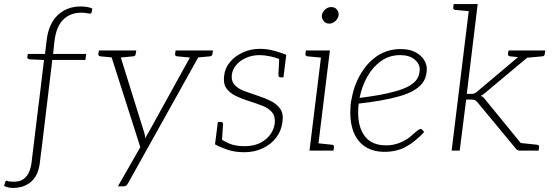

<svg xmlns="http://www.w3.org/2000/svg" viewBox="-79 -746 2753 951"><path d="M85 0 139 -449 68 -452Q62 -453 59 -455.5Q56 -458 56 -463L59 -479H144L152 -545Q161 -627 206.5 -670.5Q252 -714 321 -714Q337 -714 352 -711.5Q367 -709 378 -704L375 -685Q374 -680 368.5 -679Q363 -678 355 -680Q347 -682 339.5 -682.5Q332 -683 323 -683Q269 -683 234.5 -649Q200 -615 191 -544L184 -479H348L344 -449H180L126 0ZM-12 185Q-29 185 -40 182Q-51 179 -59 175L-53 155Q-49 146 -42.5 150Q-36 154 -10 154Q20 154 37.5 141Q55 128 64.5 107Q74 86 77 61L114 -243H155L118 63Q113 100 99.5 123.5Q86 147 67 160.5Q48 174 27 179.5Q6 185 -12 185Z M505 177 616 -17 463 -496H497Q504 -496 507 -492.5Q510 -489 512 -485L636 -87Q637 -82 639 -74Q641 -66 642 -59Q643 -65 645 -69.5Q647 -74 649.5 -78.5Q652 -83 655 -87L875 -485Q877 -490 882 -493Q887 -496 891 -496H922L555 162Q552 168 547 172.5Q542 177 534 177ZM491 -482 492 -496H530L529 -482ZM861 -482 863 -496H901L899 -482ZM502 -496 493 -460 418 -467Q413 -468 410.5 -470.5Q408 -473 408 -478L411 -496ZM596 -496 593 -478Q593 -473 589.5 -470.5Q586 -468 582 -467L505 -460L504 -496ZM882 -496 873 -460 798 -467Q793 -468 790.5 -470.5Q788 -473 788 -478L791 -496ZM976 -496 973 -478Q973 -473 969.5 -470.5Q966 -468 962 -467L885 -460L884 -496Z M1131 8Q1084 8 1047.5 -4.5Q1011 -17 986 -31L991 -70L1013 -60Q1025 -49 1055.5 -35.5Q1086 -22 1132 -22Q1196 -22 1236 -55Q1276 -88 1282 -136Q1285 -171 1268 -190.5Q1251 -210 1221 -222Q1191 -234 1155 -245Q1120 -256 1089.5 -270.5Q1059 -285 1042.5 -308.5Q1026 -332 1031 -370Q1035 -409 1060.5 -439Q1086 -469 1124.5 -486.5Q1163 -504 1208 -504Q1245 -504 1279 -494.5Q1313 -485 1339 -475L1335 -443L1309 -451Q1288 -461 1258.5 -467Q1229 -473 1207 -473Q1171 -473 1141 -460Q1111 -447 1092 -425Q1073 -403 1069 -375Q1066 -343 1084.5 -324Q1103 -305 1134 -294Q1165 -283 1197 -272Q1232 -261 1262 -246Q1292 -231 1309 -207Q1326 -183 1320 -142Q1315 -99 1289.5 -65Q1264 -31 1222.5 -11.5Q1181 8 1131 8ZM1304 -460 1336 -451 1325 -363H1309Q1304 -363 1302 -366.5Q1300 -370 1300 -374ZM1020 -45 989 -54 1000 -142H1016Q1021 -142 1023.5 -138.5Q1026 -135 1026 -132Z M1454 0 1515 -496H1555L1494 0ZM1481 0 1490 -37 1566 -29Q1570 -29 1573 -26Q1576 -23 1575 -18L1573 0ZM1528 -496 1519 -460 1443 -467Q1439 -468 1436 -470.5Q1433 -473 1434 -478L1436 -496ZM1552 -629Q1535 -629 1524.5 -641.5Q1514 -654 1515 -670Q1518 -687 1531.5 -699Q1545 -711 1562 -711Q1579 -711 1589.5 -699Q1600 -687 1598 -670Q1596 -654 1582 -641.5Q1568 -629 1552 -629Z M1826 6Q1771 6 1733 -17.5Q1695 -41 1675.5 -84.5Q1656 -128 1656 -188Q1656 -206 1657.5 -225Q1659 -244 1664 -263Q1671 -301 1685.5 -336Q1700 -371 1722 -402Q1732 -417 1744.5 -430.5Q1757 -444 1771 -455Q1798 -478 1832 -490.5Q1866 -503 1905 -503Q1948 -503 1976.5 -488.5Q2005 -474 2020 -451.5Q2035 -429 2035 -404Q2035 -372 2021 -346Q2007 -320 1972 -299Q1944 -282 1900.5 -269.5Q1857 -257 1805 -248Q1753 -239 1698 -233Q1696 -222 1695.5 -209.5Q1695 -197 1695 -188Q1695 -113 1729.5 -69.5Q1764 -26 1833 -26Q1869 -26 1900 -38.5Q1931 -51 1951 -67Q1959 -74 1969.5 -83.5Q1980 -93 1989.5 -100Q1999 -107 2004 -107Q2009 -107 2013 -103L2022 -92Q1976 -43 1930.5 -18.5Q1885 6 1826 6ZM1702 -261Q1751 -267 1799 -275.5Q1847 -284 1886 -295.5Q1925 -307 1949 -321Q1978 -338 1989 -358.5Q2000 -379 2000 -403Q2000 -430 1974.5 -451.5Q1949 -473 1903 -473Q1849 -473 1807.5 -443Q1766 -413 1739.5 -365Q1713 -317 1702 -261Z M2158 0 2247 -726H2287L2233 -281H2256Q2263 -281 2269.5 -283Q2276 -285 2284 -292L2513 -485Q2519 -490 2524.5 -493Q2530 -496 2539 -496H2575L2324 -286Q2318 -281 2313.5 -277.5Q2309 -274 2303 -271Q2311 -268 2316.5 -262.5Q2322 -257 2326 -251L2531 0H2496Q2489 0 2484.5 -2.5Q2480 -5 2476 -10L2287 -238Q2280 -247 2273.5 -250Q2267 -253 2252 -253H2230L2198 0ZM2511 -458V-473L2522 -496H2580L2531 -460ZM2497 0 2471 -42 2506 -37ZM2260 -726 2251 -690 2175 -697Q2171 -698 2168 -700.5Q2165 -703 2166 -708L2168 -726ZM2622 -496 2619 -478Q2619 -473 2616 -470.5Q2613 -468 2608 -467L2531 -460V-496ZM2531 -496 2522 -460 2447 -467Q2442 -468 2439.5 -470.5Q2437 -473 2437 -478L2440 -496ZM2497 0 2506 -37 2582 -29Q2586 -29 2589 -26Q2592 -23 2591 -18L2589 0Z"/></svg>

Font: Aleo ExtraLight
Style: Italic
Weight: 250
Italic angle: -7°
Designer: Alessio Laiso
Foundry: Alessio Laiso
Version: Version 2.001;gftools[0.9.29]